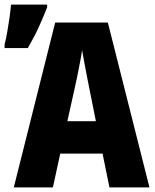

<svg xmlns="http://www.w3.org/2000/svg" viewBox="-55 -815 675 835"><path d="M5 0 185 -717H414L595 0H421L391 -147H207L175 0ZM268 -423 238 -288H362L335 -423Q330 -449 323.5 -481Q317 -513 311.5 -544Q306 -575 302 -597Q299 -575 293 -544Q287 -513 280.5 -481Q274 -449 268 -423ZM-35 -622Q-29 -645 -23.5 -676Q-18 -707 -13.5 -739Q-9 -771 -7 -795H150V-783Q134 -742 114 -698Q94 -654 66 -606H-35Z"/></svg>

Font: Noto Sans Mono Black
Style: Regular
Weight: 900
Designer: Monotype Design Team
Foundry: Monotype Imaging Inc.
Version: Version 2.014